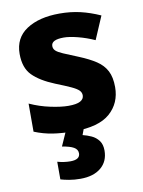

<svg xmlns="http://www.w3.org/2000/svg" viewBox="-89 -620 686 922"><g transform="rotate(-10 254.5 -159.5)"><path d="M468 -165Q468 -87 413 -38.5Q358 10 238 10Q180 10 134.5 3Q89 -4 45 -22V-159Q93 -137 145 -126Q197 -115 232 -115Q272 -115 290 -125Q308 -135 308 -153Q308 -167 297.5 -177.5Q287 -188 261 -200Q235 -212 187 -231Q116 -260 80 -296.5Q44 -333 44 -401Q44 -479 105 -519Q166 -559 266 -559Q320 -559 367 -548Q414 -537 463 -515L415 -403Q375 -421 334 -431.5Q293 -442 266 -442Q205 -442 205 -411Q205 -398 214.5 -388.5Q224 -379 249.5 -368Q275 -357 322 -338Q371 -318 403.5 -296.5Q436 -275 452 -244Q468 -213 468 -165ZM365 126Q365 179 328.5 209.5Q292 240 228 240Q198 240 173 235.5Q148 231 132 226V140Q164 149 195 149Q242 149 242 118Q242 99 223.5 88.5Q205 78 167 72L199 0H287L274 35Q295 40 316 49.5Q337 59 351 77.5Q365 96 365 126Z"/></g></svg>

Font: Noto Sans Cherokee ExtraBold
Style: Regular
Weight: 800
Designer: Monotype Design Team
Foundry: Monotype Imaging Inc.
Version: Version 2.001; ttfautohint (v1.8.4.7-5d5b)